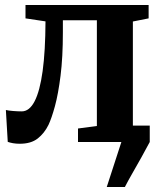

<svg xmlns="http://www.w3.org/2000/svg" viewBox="-20 -568 650 768"><path d="M407 180 465.5 0 458.5 -65.5H579V0Q563.5 29.5 545 62.5Q526.5 95.5 509 126Q491.5 156.5 479.5 180ZM59 7Q44 7 31.8 4.8Q19.5 2.5 11 -0.5L3.5 -128Q14 -125.5 32.5 -124Q51 -122.5 67 -122.5Q97.5 -122.5 118.5 -163Q139.5 -203.5 150.5 -283.5Q161.5 -363.5 162 -482.5L82 -494.5V-548H574.5V-494.5L511.5 -482V-64L576.5 -54V0H292V-54L367.5 -64V-487H231.5V-439Q231.5 -338.5 222.2 -265.2Q213 -192 199.8 -143.5Q186.5 -95 174 -68.5Q157.5 -35 130.8 -14Q104 7 59 7Z"/></svg>

Font: Merriweather 36pt
Style: Bold
Weight: 700
Designer: Eben Sorkin
Foundry: Eben Sorkin
Version: Version 2.100